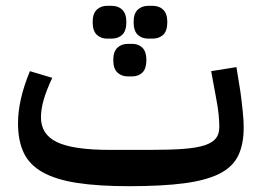

<svg xmlns="http://www.w3.org/2000/svg" viewBox="-20 -629 898 661"><path d="M424 12Q317 12 244 0.5Q171 -11 126 -36.5Q81 -62 61.5 -103.5Q42 -145 42 -205Q42 -285 83 -384L160 -361Q141 -321 131 -287.5Q121 -254 121 -225Q121 -166 176.5 -139.5Q232 -113 358 -113H498Q567 -113 612.5 -116.5Q658 -120 685 -129Q712 -138 723.5 -153Q735 -168 735 -191Q735 -207 733 -231.5Q731 -256 723 -297L707 -384L794 -398L808 -311Q813 -273 816 -242.5Q819 -212 819 -191Q819 -132 800 -93Q781 -54 735.5 -31Q690 -8 614 2Q538 12 424 12ZM491 -496Q468 -496 454 -509.5Q440 -523 440 -553Q440 -582 454 -595.5Q468 -609 491 -609H505Q528 -609 542 -595.5Q556 -582 556 -553Q556 -523 542 -509.5Q528 -496 505 -496ZM420 -366Q398 -366 384 -379.5Q370 -393 370 -422Q370 -451 384 -464.5Q398 -478 420 -478H435Q457 -478 470.5 -464.5Q484 -451 484 -422Q484 -393 470.5 -379.5Q457 -366 435 -366ZM349 -496Q327 -496 313 -509.5Q299 -523 299 -553Q299 -582 313 -595.5Q327 -609 349 -609H364Q387 -609 401 -595.5Q415 -582 415 -553Q415 -523 401 -509.5Q387 -496 364 -496Z"/></svg>

Font: IBM Plex Sans Arabic Medm
Style: Regular
Weight: 500
Designer: Mike Abbink, Paul van der Laan, Pieter van Rosmalen, Wael Morcos, Khajak Apelian
Foundry: Bold Monday
Version: Version 1.005